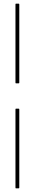

<svg xmlns="http://www.w3.org/2000/svg" viewBox="-20 -850 191 1055"><path d="M68 -392Q65 -392 65 -396V-826Q65 -830 68 -830H82Q86 -830 86 -826V-396Q86 -392 82 -392ZM68 185Q65 185 65 181V-249Q65 -253 68 -253H82Q86 -253 86 -249V181Q86 185 82 185Z"/></svg>

Font: Sofia Sans Extra Condensed Thin
Style: Regular
Weight: 250
Version: Version 4.100